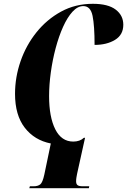

<svg xmlns="http://www.w3.org/2000/svg" viewBox="-20 -749 668 1009"><path d="M134 240 137 230H156Q179 230 191.5 220Q204 210 213 168L247 5Q161 -12 110 -78Q59 -144 59 -256Q59 -343 88 -427Q117 -511 171.5 -579Q226 -647 301 -688Q376 -729 468 -729Q548 -729 588 -698.5Q628 -668 628 -619Q628 -566 584.5 -539.5Q541 -513 477 -513Q477 -614 466.5 -665.5Q456 -717 418 -717Q388 -717 361 -687.5Q334 -658 311.5 -608Q289 -558 272.5 -496Q256 -434 247 -368.5Q238 -303 238 -244Q238 -134 270.5 -69.5Q303 -5 365 -5Q400 -5 421 -25H427L385 165Q383 176 381.5 184.5Q380 193 380 204Q380 218 387.5 224Q395 230 416 230H449L447 240Z"/></svg>

Font: Noto Serif Display ExtraCondensed Black
Style: Italic
Weight: 900
Width: 2
Italic angle: -12°
Designer: Monotype Design Team
Foundry: Monotype Imaging Inc.
Version: Version 2.009